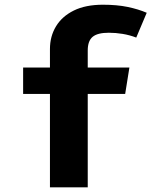

<svg xmlns="http://www.w3.org/2000/svg" viewBox="-20 -798 655 818"><path d="M418.5 -777.9Q477.9 -777.9 523.6 -768.5Q569.2 -759 605.1 -743.6L560.5 -637.9Q532.3 -648.7 502.6 -653.6Q472.8 -658.5 443.6 -658.5Q395.4 -658.5 374.6 -641Q353.8 -623.6 353.8 -583.1V-510.3H531.3L513.3 -397.9H353.8V0H192.8V-397.9H78.5V-510.3H192.8V-589.2Q192.8 -643.1 218.5 -685.6Q244.1 -728.2 294.4 -753.1Q344.6 -777.9 418.5 -777.9Z"/></svg>

Font: FiraCode Nerd Font
Style: Bold
Weight: 700
Designer: Carrois Corporate, Edenspiekermann AG, Nikita Prokopov
Foundry: Carrois Corporate, Edenspiekermann AG, Nikita Prokopov
Version: Version 6.002;Nerd Fonts 2.1.0